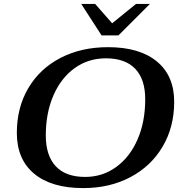

<svg xmlns="http://www.w3.org/2000/svg" viewBox="-20 -951 938 981"><path d="M66 -272Q66 -401 124.5 -500.5Q183 -600 289 -655Q395 -710 532 -710Q693 -710 781.5 -637Q870 -564 870 -431Q870 -302 811 -202Q752 -102 646.5 -46Q541 10 405 10Q243 10 154.5 -63.5Q66 -137 66 -272ZM722 -444Q722 -546 671 -599.5Q620 -653 521 -653Q431 -653 361.5 -603Q292 -553 253 -463.5Q214 -374 214 -259Q214 -156 265 -101.5Q316 -47 415 -47Q504 -47 574 -98Q644 -149 683 -239Q722 -329 722 -444ZM395 -931H466L553 -832L675 -931H746L585 -770H499Z"/></svg>

Font: Fahkwang SemiBold
Style: Italic
Weight: 600
Italic angle: -10°
Version: Version 1.000; ttfautohint (v1.6)